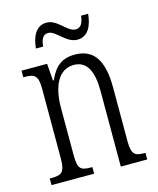

<svg xmlns="http://www.w3.org/2000/svg" viewBox="-109 -793 714 870"><g transform="rotate(-15 248.0 -358.5)"><path d="M309 -606C361 -606 381 -657 385 -707H352C349 -679 340 -653 313 -653C274 -653 244 -717 192 -717C139 -717 120 -664 116 -616H150C152 -645 161 -670 187 -670C224 -670 255 -606 309 -606ZM24 0H224V-31H218C172 -31 156 -38 156 -103V-326C156 -433 193 -500 262 -500C325 -500 349 -443 349 -355V0H473V-31H469C424 -31 408 -39 408 -105V-355C408 -486 365 -544 278 -544C218 -544 183 -516 157 -456H153L147 -536H27V-505H32C78 -505 96 -497 96 -433V-105C96 -39 78 -31 31 -31H24Z"/></g></svg>

Font: Noto Serif Thai ExtraCondensed Light
Style: Regular
Weight: 300
Width: 2
Designer: Monotype Design Team
Foundry: Monotype Imaging Inc.
Version: Version 2.002